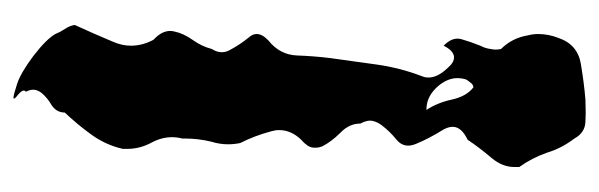

<svg xmlns="http://www.w3.org/2000/svg" viewBox="-326 -561 901 289"><g transform="rotate(-90 124.5 -416.5)"><path d="M119.1 14.2Q109.4 14.6 98.6 14.6Q91.8 14.6 85.9 14.2Q69.3 13.7 60.5 -2.4Q45.9 -21.5 39.1 -43.9Q31.2 -66.4 17.6 -85.4Q17.6 -89.4 17.6 -92.8Q17.6 -110.8 31.2 -127Q46.9 -145.5 58.6 -163.1Q78.1 -172.4 78.1 -185.5Q78.1 -191.9 74.2 -199.2Q60.5 -221.2 52.7 -240.2Q49.8 -247.1 49.8 -252.4Q49.8 -262.7 58.6 -270Q71.3 -280.3 80.1 -292Q85 -297.9 86.9 -305.7Q88.9 -313.5 83 -324.7Q83 -341.3 69.3 -354.5Q55.7 -368.2 48.8 -381.8Q45.9 -388.7 46.9 -396.5Q47.9 -404.3 58.6 -413.6Q73.2 -428.7 73.2 -446.8Q73.2 -452.6 71.3 -459Q64.5 -484.4 53.7 -505.4Q51.8 -514.6 51.8 -523.9Q51.8 -536.1 55.7 -548.8Q60.5 -568.4 60.5 -588.9Q60.5 -590.8 60.5 -592.8Q62.5 -600.6 62.5 -607.9Q62.5 -623.5 54.7 -638.2Q44.9 -656.2 44.9 -675.3Q44.9 -678.7 44.9 -682.1Q50.8 -708 66.4 -729.5Q82 -751 99.6 -769.5Q99.6 -781.7 110.4 -789.1Q122.1 -795.9 128.9 -804.2Q132.8 -809.1 133.8 -814.5Q134.8 -820.3 130.9 -828.1Q136.7 -832 124 -841.8Q118.2 -846.7 122.1 -846.7Q126 -846.7 142.6 -841.3Q159.2 -835.9 184.6 -816.9Q210 -797.4 217.8 -783.7Q220.7 -776.4 225.6 -769Q230.5 -761.7 231.4 -754.4Q218.8 -727.1 206.1 -696.8Q200.2 -683.1 200.2 -669.9Q200.2 -652.8 209 -636.2Q217.8 -627.9 220.7 -620.1Q223.6 -612.3 221.7 -605Q218.8 -590.8 209 -577.1Q199.2 -563.5 195.3 -548.3Q190.4 -540.5 190.4 -533.2Q190.4 -526.4 194.3 -520Q202.1 -505.4 212.9 -492.2Q217.8 -486.8 217.8 -480.5Q217.8 -472.2 208 -462.9Q186.5 -445.8 185.5 -419.9Q184.6 -394.5 181.6 -370.1Q176.8 -335.4 171.9 -300.3Q167 -265.1 154.3 -231.9Q152.3 -227.1 152.3 -222.2Q152.3 -208 167 -192.9Q174.8 -183.6 182.6 -183.6Q192.4 -183.6 200.2 -199.2Q213.9 -186 210 -172.4Q206.1 -158.7 200.2 -144Q196.3 -136.7 195.3 -128.9Q193.4 -120.6 195.3 -112.8Q211.9 -96.2 215.8 -72.3Q217.8 -64.5 217.8 -57.1Q217.8 -41.5 211.9 -26.4Q202.1 2.4 172.9 7.3Q143.6 12.2 119.1 14.2ZM137.7 -154.3Q142.6 -155.3 144.5 -158.7Q147.5 -162.1 149.4 -165.5Q151.4 -171.9 151.4 -178.7Q151.4 -192.4 140.6 -206.1Q125 -225.1 104.5 -225.1H103.5Q114.3 -209 119.1 -187Q124 -164.6 137.7 -154.3Z"/></g></svg>

Font: Brazier Flame
Style: Regular
Weight: 400
Designer: Walter E Stewart
Version: 0.1